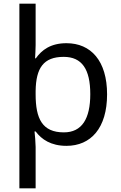

<svg xmlns="http://www.w3.org/2000/svg" viewBox="-20 -780 655 1040"><path d="M560 -269C560 -451 472 -546 340 -546C254 -546 206 -509 174 -464H170C171 -481 173 -517 173 -536V-760H85V240H173V16C173 -5 169 -53 167 -68H173C205 -25 256 10 340 10C472 10 560 -86 560 -269ZM469 -270C469 -137 424 -63 326 -63C209 -63 173 -137 173 -269V-288C175 -411 215 -472 325 -472C424 -472 469 -405 469 -270Z"/></svg>

Font: Noto Sans Sunuwar
Style: Regular
Weight: 400
Designer: Anshuman Pandey
Foundry: Jamra Patel LLC
Version: Version 1.000